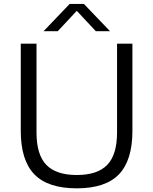

<svg xmlns="http://www.w3.org/2000/svg" viewBox="-20 -966 793 994"><path d="M377.5 9Q228 9 157.8 -63.5Q87.5 -136 87.5 -289V-740H169V-280.5Q169 -165 219.8 -112.5Q270.5 -60 377.5 -60Q484.5 -60 535.2 -112.5Q586 -165 586 -280.5V-740H665.5V-289Q665.5 -136 595.8 -63.5Q526 9 377.5 9ZM205.5 -804.5 340.5 -945.5H414.5L549.5 -804.5H476L377.5 -910L279 -804.5Z"/></svg>

Font: Encode Sans Semi Expanded
Style: Regular
Weight: 400
Width: 6
Designer: Multiple Designers
Foundry: Impallari Type
Version: Version 3.000; ttfautohint (v1.8.3) -l 8 -r 50 -G 200 -x 14 